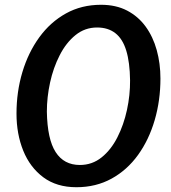

<svg xmlns="http://www.w3.org/2000/svg" viewBox="-20 -775 716 803"><path d="M299.5 8Q217 8 161.2 -33.5Q105.5 -75 77.2 -144.8Q49 -214.5 49 -300Q49 -391 73.5 -473Q98 -555 144.2 -618.8Q190.5 -682.5 255.8 -718.8Q321 -755 402.5 -755Q465 -755 511.5 -730.8Q558 -706.5 589 -664Q620 -621.5 635.5 -565.5Q651 -509.5 651 -446.5Q651 -355 627 -272.8Q603 -190.5 557.5 -127.2Q512 -64 446.8 -28Q381.5 8 299.5 8ZM314 -85Q365.5 -85 405 -116.8Q444.5 -148.5 471 -200.8Q497.5 -253 511 -315.2Q524.5 -377.5 524 -439Q523 -514.5 508 -563.5Q493 -612.5 462.5 -636.2Q432 -660 386 -660Q335 -660 295.8 -628.2Q256.5 -596.5 229.8 -544.2Q203 -492 189.5 -430.2Q176 -368.5 176 -308Q178 -192.5 212.8 -138.8Q247.5 -85 314 -85Z"/></svg>

Font: Merriweather Sans Medium
Style: Italic
Weight: 500
Italic angle: -7.5°
Designer: Eben Sorkin
Foundry: Eben Sorkin
Version: Version 2.001